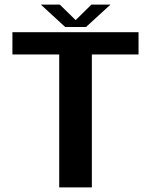

<svg xmlns="http://www.w3.org/2000/svg" viewBox="-20 -815 659 835"><path d="M237.5 0H379.5V-578H582.5V-675H34V-578H237.5ZM263.5 -697.5H354L460.5 -795H377.5L309 -727.5L240 -795H157.5Z"/></svg>

Font: Anybody UltraCondensed Thin SemiBold
Style: Regular
Weight: 600
Version: Version 1.111